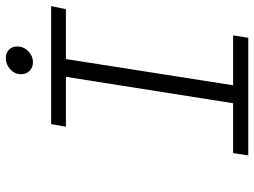

<svg xmlns="http://www.w3.org/2000/svg" viewBox="-124 -728 852 643"><g transform="rotate(-90 301.5 -406.0)"><path d="M415 -721.2Q397.5 -721.2 386.2 -732.4Q375 -743.7 375 -761.2Q375 -782.2 391.4 -797.1Q407.7 -812 429.2 -812Q446.3 -812 457 -801.5Q467.8 -791 467.8 -773.9Q467.8 -752.4 451.9 -736.8Q436 -721.2 415 -721.2ZM103 0 110.8 -50.8H277.8L366.2 -610.8H199.2L208 -660.2H603L592.8 -610.8H425.8L337.9 -50.8H504.9L497.1 0Z"/></g></svg>

Font: Office Code Pro D Light Italic
Style: Regular
Weight: 300
Italic angle: -9°
Designer: Nathan Rutzky & Paul D. Hunt
Foundry: Adobe Systems Incorporated
Version: Version 1.004;PS 001.004;hotconv 1.0.70;makeotf.lib2.5.58329